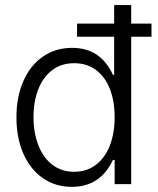

<svg xmlns="http://www.w3.org/2000/svg" viewBox="-20 -727 622 758"><path d="M44.9 -263.7Q44.9 -345.2 72.5 -407.5Q100.1 -469.7 149.9 -503.9Q199.7 -538.1 264.6 -538.1Q377 -538.1 425.8 -431.6H430.7V-582H284.2V-633.8H430.7V-707H498V-633.8H578.1V-582H498V0H432.6V-95.7H425.8Q376 10.7 263.7 10.7Q199.2 10.7 149.7 -23.4Q100.1 -57.6 72.5 -119.9Q44.9 -182.1 44.9 -263.7ZM432.6 -264.6Q432.6 -327.6 413.8 -375.7Q395 -423.8 358.9 -450.7Q322.8 -477.5 272.5 -477.5Q221.7 -477.5 185.5 -449.7Q149.4 -421.9 130.9 -373.8Q112.3 -325.7 112.3 -264.6Q112.3 -203.1 131.1 -154.3Q149.9 -105.5 186 -77.1Q222.2 -48.8 272.5 -48.8Q322.3 -48.8 358.4 -76.2Q394.5 -103.5 413.6 -152.3Q432.6 -201.2 432.6 -264.6Z"/></svg>

Font: Pretendard Std Light
Style: Regular
Weight: 300
Designer: Base glyphs from Inter by Rasmus Andersson; Hangeul glyphs from Noto Sans CJK(Source Han Sans) by Jang Soo-young and Kan
Foundry: Kil Hyung-jin
Version: Version 1.309